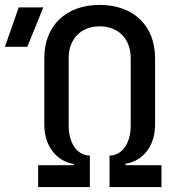

<svg xmlns="http://www.w3.org/2000/svg" viewBox="-105 -760 725 780"><path d="M50 0H260V-128C209 -128 174 -178 174 -249V-524C174 -602 224 -653 300 -653C376 -653 426 -602 426 -524V-249C426 -178 391 -128 340 -128V0H551V-89H405V-95C456 -101 525 -148 525 -254V-524C525 -655 438 -740 300 -740C162 -740 75 -655 75 -524V-254C75 -148 144 -100 195 -94V-89H50ZM-85 -570H6L71 -730H-29Z"/></svg>

Font: JetBrains Mono Medium
Style: Regular
Weight: 436
Monospace: yes
Designer: Philipp Nurullin, Konstantin Bulenkov
Foundry: JetBrains
Version: Version 2.305